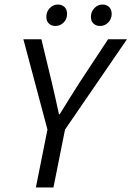

<svg xmlns="http://www.w3.org/2000/svg" viewBox="-20 -830 582 850"><path d="M138.8 0 190.1 -256.4 83.5 -656.3H163.2L208.7 -467.7Q217.5 -431.1 225.2 -396.4Q232.8 -361.7 241 -324.1H244.2Q266.8 -360.9 289.1 -396.5Q311.5 -432.1 334.6 -468.3L458.6 -656.3H542.2L267.9 -256.4L216.6 0ZM225.8 -715Q207.9 -715 196.5 -725.6Q185.1 -736.3 185.1 -755.7Q185.1 -778.2 200.2 -794Q215.4 -809.9 236.2 -809.9Q254.1 -809.9 265.5 -799Q276.9 -788.1 276.9 -767.9Q276.9 -745.9 261.8 -730.4Q246.6 -715 225.8 -715ZM423.2 -715Q405.3 -715 393.9 -725.6Q382.5 -736.3 382.5 -755.7Q382.5 -778.2 397.7 -794Q412.8 -809.9 433.6 -809.9Q451.5 -809.9 463 -799Q474.4 -788.1 474.4 -767.9Q474.4 -745.9 459.2 -730.4Q444.1 -715 423.2 -715Z"/></svg>

Font: Source Sans 3 VF
Style: Italic
Weight: 200
Italic angle: -11°
Designer: Paul D. Hunt
Foundry: Adobe Systems Incorporated
Version: Version 3.042;hotconv 1.0.118;makeotfexe 2.5.65603